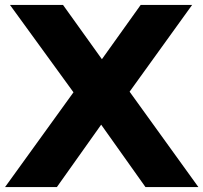

<svg xmlns="http://www.w3.org/2000/svg" viewBox="-44 -760 826 780"><path d="M-23.5 0 254.5 -385 -3.5 -740H212L370 -519.5L527.5 -740H736.5L482.5 -387.5L762 0H547L367 -253.5L187 0Z"/></svg>

Font: Encode Sans Semi Expanded ExtraBold
Style: Regular
Weight: 800
Width: 6
Designer: Multiple Designers
Foundry: Impallari Type
Version: Version 3.000; ttfautohint (v1.8.3) -l 8 -r 50 -G 200 -x 14 